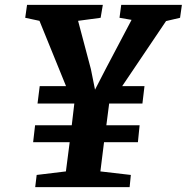

<svg xmlns="http://www.w3.org/2000/svg" viewBox="-20 -768 766 788"><path d="M143 -414.5H251L142 -682.5L83.5 -695L91 -748H402L393 -695L300.5 -682.5L353 -484.5L370 -400L413.5 -484.5L520 -686.5L470.5 -695L477.5 -748H726.5L719 -695L661.5 -681.5L481.5 -414.5H573L564.5 -343H428L416.5 -254H553L546 -184.5H407L392 -64.5L517 -50L512 0H124.5L130.5 -50L250.5 -64.5L266 -184.5H116L124 -254H274.5L285 -343H134Z"/></svg>

Font: Merriweather 24pt SemiCondensed Black
Style: Italic
Weight: 900
Width: 4
Italic angle: -7.8°
Designer: Eben Sorkin
Foundry: Eben Sorkin
Version: Version 2.101